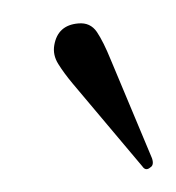

<svg xmlns="http://www.w3.org/2000/svg" viewBox="-20 -612 154 168"><path d="M77 -559.5 113 -473.5Q115 -467.5 111.5 -465.5Q107.5 -462 104.5 -466.5L43.5 -539Q36 -548 31 -556Q26 -564 27.5 -572.5Q30.5 -590 48.5 -591.5Q59 -592.5 64.8 -584Q70.5 -575.5 77 -559.5Z"/></svg>

Font: Fraunces 144pt S050 Thin
Style: Italic
Weight: 100
Italic angle: -16°
Version: Version 1.000; ttfautohint (v1.8.3)